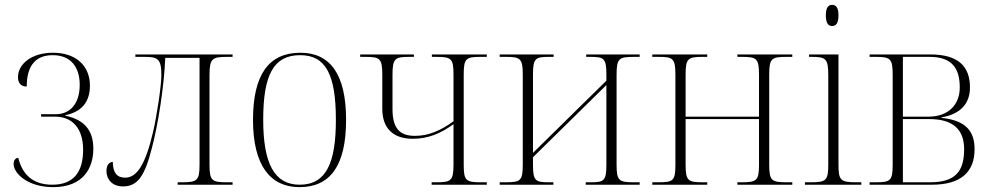

<svg xmlns="http://www.w3.org/2000/svg" viewBox="-20 -760 4083 790"><path d="M199 10C322 10 364 -68 364 -148C364 -228 323 -268 249 -284V-286C315 -300 350 -339 350 -408C350 -488 294 -543 198 -543C108 -543 54 -495 54 -443C54 -417 67 -404 90 -404C90 -496 132 -533 197 -533C273 -533 308 -482 308 -411C308 -335 270 -290 209 -290H149V-280H207C278 -280 322 -231 322 -144C322 -52 283 0 195 0C115 0 72 -42 55 -111C42 -109 36 -99 36 -85C36 -48 92 10 199 10Z M486 7C545 7 575 -33 605 -151C631 -250 655 -403 660 -522H801V-83C801 -16 791 -10 727 -10H711V0H937V-10H914C852 -10 842 -16 842 -83V-450C842 -520 853 -526 916 -526H937V-536H537V-526H574C627 -526 644 -520 644 -452C644 -403 623 -273 610 -218C578 -80 542 -29 495 -29C460 -29 445 -50 444 -94C428 -93 418 -79 418 -56C418 -24 440 7 486 7Z M1212 10C1338 10 1404 -77 1404 -267C1404 -455 1338 -543 1216 -543C1086 -543 1021 -453 1021 -267C1021 -78 1093 10 1212 10ZM1213 0C1109 0 1063 -87 1063 -267C1063 -451 1105 -533 1215 -533C1320 -533 1362 -454 1362 -267C1362 -91 1323 0 1213 0Z M1756 0H1983V-10H1960C1897 -10 1888 -16 1888 -83V-452C1888 -520 1897 -526 1958 -526H1983V-536H1757V-526H1774C1837 -526 1846 -520 1846 -452V-261C1789 -220 1741 -201 1687 -201C1623 -201 1595 -234 1595 -311V-453C1595 -520 1606 -526 1663 -526H1683V-536H1462V-526H1483C1543 -526 1553 -520 1553 -452V-312C1553 -234 1596 -189 1678 -189C1741 -189 1792 -210 1846 -249V-83C1846 -15 1835 -10 1774 -10H1756Z M2036 0H2257V-10H2240C2183 -10 2173 -15 2173 -83V-113L2475 -410V-83C2475 -15 2465 -10 2410 -10H2390V0H2612V-10H2590C2527 -10 2517 -15 2517 -83V-452C2517 -521 2527 -526 2590 -526H2612V-536H2392V-526H2410C2465 -526 2475 -520 2475 -453V-428L2173 -131V-453C2173 -520 2183 -526 2238 -526H2258V-536H2036V-526H2061C2121 -526 2131 -520 2131 -452V-84C2131 -15 2122 -10 2058 -10H2036Z M2664 0H2890V-10H2874C2811 -10 2801 -15 2801 -83V-270H3103V-83C3103 -16 3093 -10 3031 -10H3014V0H3240V-10H3217C3155 -10 3145 -16 3145 -83V-453C3145 -520 3155 -526 3216 -526H3240V-536H3014V-526H3033C3093 -526 3103 -520 3103 -452V-280H2801V-453C2801 -520 2811 -526 2872 -526H2890V-536H2664V-526H2690C2749 -526 2759 -520 2759 -452V-83C2759 -15 2750 -10 2687 -10H2664Z M3404 -653C3419 -653 3430 -663 3430 -697C3430 -730 3419 -740 3404 -740C3389 -740 3378 -730 3378 -697C3378 -663 3389 -653 3404 -653ZM3292 0H3524V-10H3503C3437 -10 3430 -18 3430 -86V-536H3309V-526H3321C3379 -526 3388 -518 3388 -448V-85C3388 -17 3380 -10 3315 -10H3292Z M3558 0H3815C3932 0 3990 -51 3990 -146C3990 -222 3952 -265 3854 -275V-277C3929 -290 3971 -331 3971 -400C3971 -486 3924 -536 3808 -536H3558V-526H3582C3643 -526 3653 -520 3653 -452V-83C3653 -15 3643 -10 3582 -10H3558ZM3800 -280H3695V-526H3805C3897 -526 3929 -479 3929 -400C3929 -332 3885 -280 3800 -280ZM3807 -10H3695V-270H3804C3898 -270 3947 -230 3947 -146C3947 -56 3912 -10 3807 -10Z"/></svg>

Font: Noto Serif Display SemiCondensed ExtraLight
Style: Regular
Weight: 200
Width: 4
Designer: Monotype Design Team
Foundry: Monotype Imaging Inc.
Version: Version 2.009